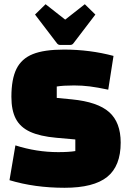

<svg xmlns="http://www.w3.org/2000/svg" viewBox="-20 -875 617 910"><path d="M256 -154Q307 -154 337 -159V-214L247 -222Q169 -229 122.5 -250.5Q76 -272 55 -312Q34 -352 34 -416Q34 -500 58 -548.5Q82 -597 135.5 -618.5Q189 -640 283 -640Q406 -640 518 -610L493 -450Q441 -461 405 -465.5Q369 -470 331 -470Q280 -470 249 -465V-411L321 -404Q443 -392 497.5 -343.5Q552 -295 552 -199Q552 -88 488 -36.5Q424 15 286 15Q144 15 25 -21L53 -186Q153 -154 256 -154ZM289 -782 382 -855 432 -806 329 -671Q323 -662 313 -662H265Q255 -662 249 -671L146 -806L196 -855Z"/></svg>

Font: Changa ExtraBold
Style: Regular
Weight: 800
Designer: Eduardo Rodriguez Tunni
Foundry: Eduardo Rodriguez Tunni
Version: Version 2.002; ttfautohint (v1.5) -l 8 -r 50 -G 220 -x 14 -H